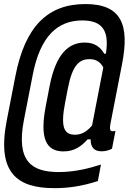

<svg xmlns="http://www.w3.org/2000/svg" viewBox="-20 -754 660 972"><path d="M231.5 -320 212 -218.5C180 -54.5 212.5 12.5 301.5 12.5C357.5 12.5 391.5 -13.5 423.5 -48.5H439C438 -10 456 12 494 12C510 12 528.5 8.5 547 -1L564.5 -91.5C538.5 -85.5 532 -91.5 540 -132L598 -430C637 -630 594 -733.5 412.5 -733.5C220.5 -733.5 106.5 -619 58 -369L14 -143C-37.5 122.5 68 198.5 255.5 198.5C332.5 198.5 402 186.5 475.5 162.5L491 79C430.5 98.5 359 117 277.5 117C143 117 60 66 101 -146L145.5 -374C183.5 -571.5 272 -650.5 396.5 -650.5C503 -650.5 533.5 -593.5 516 -482H508C487.5 -516 460 -538.5 409 -538.5C326 -538.5 263 -480 231.5 -320ZM310 -236 323.5 -306C346 -422.5 380 -454.5 433 -454.5C462 -454.5 485.5 -444.5 503 -412.5L446 -118.5C415 -82.5 388.5 -72 359.5 -72C303.5 -72 285.5 -111 310 -236Z"/></svg>

Font: Monaspace Neon SemiBold
Style: Italic
Weight: 600
Italic angle: -11°
Designer: Riley Cran & the Lettermatic Team
Foundry: Lettermatic
Version: Version 1.200 (Monaspace Neon)